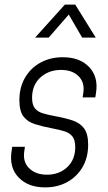

<svg xmlns="http://www.w3.org/2000/svg" viewBox="-20 -800 466 832"><path d="M175.5 12Q102 12 60.8 -30.8Q19.5 -73.5 30 -144L33 -164H88L85 -143Q78.5 -98 106.8 -70.5Q135 -43 183.5 -43Q236.5 -43 271.2 -75.5Q306 -108 306 -162.5Q306 -193 294.2 -208.2Q282.5 -223.5 261 -230.5Q239.5 -237.5 210 -243Q165 -251.5 132.2 -261.8Q99.5 -272 81.8 -295.2Q64 -318.5 64 -365.5Q64 -422 88.8 -464Q113.5 -506 156 -529Q198.5 -552 252 -552Q326.5 -552 366.8 -509Q407 -466 396 -397L393 -378H338L341 -397Q348 -442 320.8 -469.5Q293.5 -497 244.5 -497Q191 -497 155 -464.2Q119 -431.5 119 -376.5Q119 -346 131 -331Q143 -316 165 -309.2Q187 -302.5 217 -297Q261.5 -289 294 -278.2Q326.5 -267.5 344.2 -243.8Q362 -220 362 -173Q362 -117.5 337.8 -76Q313.5 -34.5 271.5 -11.2Q229.5 12 175.5 12ZM132 -637 261 -780H306L395 -637H336L278 -737L191 -637Z"/></svg>

Font: Mohave Light
Style: Italic
Weight: 300
Italic angle: -8°
Designer: Gumpita Rahayu
Foundry: Tokotype
Version: Version 2.003